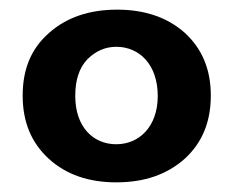

<svg xmlns="http://www.w3.org/2000/svg" viewBox="-20 -725 484 398"><path d="M81 -396C117 -363 164 -347 221 -347C279 -347 326 -363 363 -396C399 -429 417 -472 417 -527C417 -581 399 -624 363 -657C327 -689 280 -705 223 -705C165 -705 118 -689 82 -657C45 -625 27 -582 27 -527C27 -472 45 -429 81 -396ZM161 -602C178 -619 198 -628 221 -628C269 -628 307 -591 307 -526C307 -462 268 -426 221 -426C173 -426 136 -462 136 -526C136 -559 144 -584 161 -602Z"/></svg>

Font: Poppins SemiBold
Style: Regular
Weight: 600
Designer: Ninad Kale (Devanagari), Jonny Pinhorn (Latin)
Foundry: Indian Type Foundry
Version: 4.004